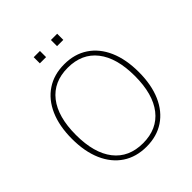

<svg xmlns="http://www.w3.org/2000/svg" viewBox="-240 -1048 1209 1209"><g transform="rotate(-45 364.5 -443.5)"><path d="M66.4 -359.4Q66.4 -472.7 102.5 -555.2Q138.7 -637.7 205.6 -682.1Q272.5 -726.6 364.3 -726.6Q456.1 -726.6 522.9 -682.1Q589.8 -637.7 626 -555.2Q662.1 -472.7 662.1 -359.4Q662.1 -246.1 626 -163.6Q589.8 -81.1 522.9 -36.6Q456.1 7.8 364.3 7.8Q272.5 7.8 205.6 -36.6Q138.7 -81.1 102.5 -163.6Q66.4 -246.1 66.4 -359.4ZM627 -359.4Q627 -520.5 558.6 -607.9Q490.2 -695.3 364.3 -695.3Q238.3 -695.3 169.9 -607.9Q101.6 -520.5 101.6 -359.4Q101.6 -198.2 169.9 -110.8Q238.3 -23.4 364.3 -23.4Q490.2 -23.4 558.6 -110.8Q627 -198.2 627 -359.4ZM413.1 -893.6H468.8V-838.9H413.1ZM259.8 -893.6H315.4V-838.9H259.8Z"/></g></svg>

Font: Min Sans VF VF
Style: Regular
Weight: 400
Designer: Jinseong-Kim, NotoSansCJK, Nunito
Foundry: Jinseong-Kim
Version: Version 1.420;Glyphs 3.1.2 (3151)